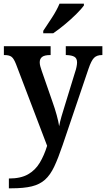

<svg xmlns="http://www.w3.org/2000/svg" viewBox="-20 -786 574 1039"><path d="M28 180Q92 180 131.5 157.5Q171 135 195 95Q219 55 235 3L67 -438Q55 -469 42.5 -478.5Q30 -488 5 -488H1V-536H254V-488H251Q221 -488 208 -478Q195 -468 195 -449Q195 -439 198 -427.5Q201 -416 206 -402L264 -235Q277 -199 287 -162.5Q297 -126 300 -103Q305 -129 312.5 -155Q320 -181 328 -206L387 -398Q391 -409 394 -423.5Q397 -438 397 -448Q397 -470 383 -478.5Q369 -487 340 -488H336V-536H534V-488H531Q504 -488 489 -473Q474 -458 459 -414L319 -1Q295 70 273.5 115.5Q252 161 223.5 186.5Q195 212 152 222.5Q109 233 42 233H28ZM214 -619Q235 -650 261.5 -691Q288 -732 302 -766H434V-756Q422 -739 393.5 -710.5Q365 -682 330.5 -653.5Q296 -625 268 -606H214Z"/></svg>

Font: Noto Serif Georgian SemiCondensed SemiBold
Style: Regular
Weight: 600
Width: 4
Designer: Monotype Design Team, Akaki Razmadze
Foundry: Google LLC
Version: Version 2.003; ttfautohint (v1.8.4.7-5d5b)